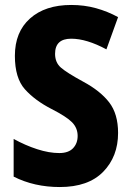

<svg xmlns="http://www.w3.org/2000/svg" viewBox="-20 -744 525 774"><path d="M456 -208Q456 -285 420 -331.5Q384 -378 315 -415Q249 -451 225.5 -471.5Q202 -492 202 -527Q202 -588 267 -588Q329 -588 409 -545L456 -675Q414 -698 367 -711Q320 -724 267 -724Q162 -724 101 -669.5Q40 -615 40 -519Q40 -429 80.5 -384Q121 -339 187 -305Q248 -274 270.5 -251Q293 -228 293 -196Q293 -166 274.5 -146.5Q256 -127 219 -127Q178 -127 130 -142.5Q82 -158 35 -184V-32Q118 10 221 10Q336 10 396 -51.5Q456 -113 456 -208Z"/></svg>

Font: Noto Sans Display SemiCondensed Extra
Style: Regular
Weight: 800
Width: 4
Designer: Monotype Design Team
Foundry: Monotype Imaging Inc.
Version: Version 1.900